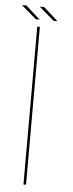

<svg xmlns="http://www.w3.org/2000/svg" viewBox="-54 -789 309 818"><g transform="rotate(5 100.0 -380.0)"><path d="M79 0H90V-675H79ZM146.5 -705.5H162.5L101 -760.5H82ZM70.5 -705.5H86.5L25 -760.5H6Z"/></g></svg>

Font: Anybody Thin Thin
Style: Regular
Weight: 250
Version: Version 1.113;gftools[0.9.25]